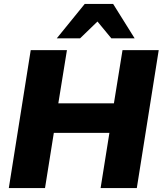

<svg xmlns="http://www.w3.org/2000/svg" viewBox="-20 -961 831 981"><path d="M25 0ZM25 0 137 -705H322L278 -433H562L606 -705H791L679 0H494L539 -282H255L210 0ZM270 -765 413 -941H558L668 -765H549L478 -851L389 -765Z"/></svg>

Font: Winston ExtraBold
Style: Italic
Weight: 800
Italic angle: -9°
Designer: Original fonts by Vernon Adams / Changes by Cristiano Sobral
Foundry: Original fonts by Vernon Adams / Changes by Cristiano Sobral
Version: Version 2.503;July 17, 2020;FontCreator 13.0.0.2655 64-bit